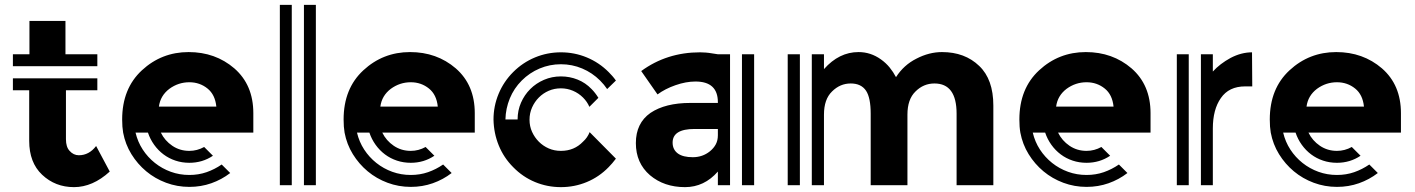

<svg xmlns="http://www.w3.org/2000/svg" viewBox="-20 -761 5814 789"><path d="M431 -56Q361 8 284 8Q207 8 153 -43Q100 -93 100 -182V-390H33V-439H380V-390H251V-189Q251 -157 266 -141Q282 -123 304 -123Q346 -123 375 -161ZM380 -489H33V-538H101V-675H249V-538H380Z M1021 -216H641Q657 -183 688 -162Q719 -141 758 -141Q790 -141 819 -157L855 -121Q812 -92 758 -92Q728 -92 701 -101Q674 -110 652 -126.5Q630 -143 613.5 -166Q597 -189 588 -216H537Q546 -178 566.5 -146.5Q587 -115 616.5 -91.5Q646 -68 682 -55Q718 -42 758 -42Q796 -42 829 -53.5Q862 -65 891 -85L926 -50Q891 -23 848.5 -8Q806 7 758 7Q708 7 662.5 -10Q617 -27 581 -57Q545 -87 520 -127.5Q495 -168 486 -216Q482 -239 482 -270Q482 -397 563 -472Q644 -547 755 -547Q865 -547 943 -480Q1021 -412 1021 -296ZM869 -323Q864 -372 833 -397Q801 -423 758 -423Q713 -423 676 -396Q639 -368 633 -323Z M1229 -741H1278V0H1229ZM1130 0V-741H1179V0Z M1931 -216H1551Q1567 -183 1598 -162Q1629 -141 1668 -141Q1700 -141 1729 -157L1765 -121Q1722 -92 1668 -92Q1638 -92 1611 -101Q1584 -110 1562 -126.5Q1540 -143 1523.5 -166Q1507 -189 1498 -216H1447Q1456 -178 1476.5 -146.5Q1497 -115 1526.5 -91.5Q1556 -68 1592 -55Q1628 -42 1668 -42Q1706 -42 1739 -53.5Q1772 -65 1801 -85L1836 -50Q1801 -23 1758.5 -8Q1716 7 1668 7Q1618 7 1572.5 -10Q1527 -27 1491 -57Q1455 -87 1430 -127.5Q1405 -168 1396 -216Q1392 -239 1392 -270Q1392 -397 1473 -472Q1554 -547 1665 -547Q1775 -547 1853 -480Q1931 -412 1931 -296ZM1779 -323Q1774 -372 1743 -397Q1711 -423 1668 -423Q1623 -423 1586 -396Q1549 -368 1543 -323Z M2511 -109Q2496 -89 2481 -74Q2442 -34 2391.5 -13Q2341 8 2285 8Q2229 8 2178.5 -13Q2128 -34 2089 -74Q2050 -113 2029.5 -163.5Q2009 -214 2008 -270Q2008 -325 2029 -375.5Q2050 -426 2089 -465Q2128 -504 2178.5 -525Q2229 -546 2285 -546Q2341 -546 2391.5 -525Q2442 -504 2481 -465Q2489 -457 2496.5 -448.5Q2504 -440 2511 -430L2475 -395Q2463 -413 2446 -430Q2414 -462 2372.5 -479.5Q2331 -497 2285 -497Q2239 -497 2197.5 -479.5Q2156 -462 2124 -430Q2092 -398 2075 -356.5Q2058 -315 2057 -270H2107Q2107 -307 2121 -339Q2135 -371 2159 -395Q2183 -419 2215.5 -433Q2248 -447 2285 -447Q2321 -447 2353.5 -434Q2386 -421 2411 -395Q2426 -380 2439 -359L2402 -322Q2393 -343 2376 -360Q2358 -378 2334.5 -388Q2311 -398 2285 -398Q2258 -398 2235 -388Q2212 -378 2194.5 -360.5Q2177 -343 2166.5 -319.5Q2156 -296 2156 -269Q2156 -242 2166.5 -219Q2177 -196 2194.5 -178.5Q2212 -161 2235 -151Q2258 -141 2285 -141Q2340 -141 2376 -179Q2394 -195 2403 -218Z M3079 -538V0H3029V-538ZM2931 -538H2980V0H2930V-56Q2874 8 2795 8Q2709 8 2651 -41Q2593 -91 2593 -173Q2593 -255 2653 -297Q2714 -338 2817 -338H2930V-341Q2930 -426 2838 -426Q2799 -426 2756 -411Q2713 -396 2682 -373L2615 -469Q2720 -546 2857 -546Q2867 -546 2880 -545Q2893 -544 2904 -542Q2917 -540 2930 -538ZM2930 -231H2834Q2744 -231 2744 -175Q2744 -146 2766 -130Q2787 -115 2827 -115Q2867 -115 2897 -139Q2913 -152 2921.5 -168Q2930 -184 2930 -205Z M4004 -490Q4062 -435 4062 -327V0H3911V-294Q3911 -418 3820 -418Q3775 -418 3742 -385Q3709 -353 3709 -290V0H3558V-294Q3558 -359 3539 -388Q3519 -418 3476 -418Q3432 -418 3399 -385Q3366 -353 3366 -290V0H3316V-538H3366V-477Q3428 -547 3508 -547Q3558 -547 3600 -517Q3621 -502 3636 -483.5Q3651 -465 3662 -444Q3694 -494 3746 -520Q3798 -547 3851 -547Q3945 -547 4004 -490ZM3217 -538H3267V0H3217Z M4708 -216H4328Q4344 -183 4375 -162Q4406 -141 4445 -141Q4477 -141 4506 -157L4542 -121Q4499 -92 4445 -92Q4415 -92 4388 -101Q4361 -110 4339 -126.5Q4317 -143 4300.5 -166Q4284 -189 4275 -216H4224Q4233 -178 4253.5 -146.5Q4274 -115 4303.5 -91.5Q4333 -68 4369 -55Q4405 -42 4445 -42Q4483 -42 4516 -53.5Q4549 -65 4578 -85L4613 -50Q4578 -23 4535.5 -8Q4493 7 4445 7Q4395 7 4349.5 -10Q4304 -27 4268 -57Q4232 -87 4207 -127.5Q4182 -168 4173 -216Q4169 -239 4169 -270Q4169 -397 4250 -472Q4331 -547 4442 -547Q4552 -547 4630 -480Q4708 -412 4708 -296ZM4556 -323Q4551 -372 4520 -397Q4488 -423 4445 -423Q4400 -423 4363 -396Q4326 -368 4320 -323Z M5126 -406H5097Q5030 -406 4997 -358Q4964 -311 4964 -233V0H4915V-538H4964V-537V-467Q4993 -499 5037 -523Q5081 -546 5125 -546ZM4816 -538H4865V0H4816V-537Z M5737 -216H5357Q5373 -183 5404 -162Q5435 -141 5474 -141Q5506 -141 5535 -157L5571 -121Q5528 -92 5474 -92Q5444 -92 5417 -101Q5390 -110 5368 -126.5Q5346 -143 5329.5 -166Q5313 -189 5304 -216H5253Q5262 -178 5282.5 -146.5Q5303 -115 5332.5 -91.5Q5362 -68 5398 -55Q5434 -42 5474 -42Q5512 -42 5545 -53.5Q5578 -65 5607 -85L5642 -50Q5607 -23 5564.5 -8Q5522 7 5474 7Q5424 7 5378.5 -10Q5333 -27 5297 -57Q5261 -87 5236 -127.5Q5211 -168 5202 -216Q5198 -239 5198 -270Q5198 -397 5279 -472Q5360 -547 5471 -547Q5581 -547 5659 -480Q5737 -412 5737 -296ZM5585 -323Q5580 -372 5549 -397Q5517 -423 5474 -423Q5429 -423 5392 -396Q5355 -368 5349 -323Z"/></svg>

Font: Balans
Style: Regular
Weight: 400
Designer: Thomas Breure
Foundry: Thomas Breure
Version: Version 2.001